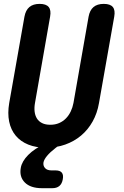

<svg xmlns="http://www.w3.org/2000/svg" viewBox="-20 -750 640 988"><path d="M105.8 -664Q111.9 -697.5 131.2 -713.7Q150.5 -730 184 -730Q217.5 -730 230.7 -713.7Q243.9 -697.5 237.8 -664L160.1 -220.5Q155.8 -196.8 158.1 -176.3Q160.4 -155.8 169.8 -140.6Q179.2 -125.3 196.4 -116.7Q213.5 -108 238.9 -108Q264.3 -108 284.4 -116.8Q304.6 -125.6 319.4 -140.9Q334.3 -156.1 344 -176.6Q353.8 -197.1 358.1 -220.5L435.8 -664Q441.9 -697.5 461.2 -713.7Q480.5 -730 514 -730Q547.5 -730 560.7 -713.7Q573.9 -697.5 567.8 -664L489.4 -219.8Q480.4 -167 456.4 -124.4Q432.4 -81.8 396.9 -52.1Q361.4 -22.4 315.9 -6.2Q270.4 10 218 10Q164.9 10 125.4 -6Q85.9 -22 60.9 -51.9Q35.9 -81.8 27.1 -124.6Q18.4 -167.3 27.4 -219.8ZM266.4 126.9Q289.1 126.9 298.3 138.6Q307.4 150.3 303 173Q298.9 195.7 285.4 207.1Q271.8 218.4 249.1 218.4H196.2Q137 218.4 107.8 189.1Q78.6 159.8 87 113.5Q92.7 80.3 125.1 47.4Q157.5 14.6 211.9 -10.7H294.6L264.8 12.3Q237.7 33.3 222.2 52Q206.7 70.6 203.7 86Q201.1 103.1 211.9 115Q222.6 126.9 245.5 126.9Z"/></svg>

Font: Maple Mono
Style: Italic
Weight: 400
Italic angle: -10°
Monospace: yes
Designer: subframe7536
Version: Version 7.300